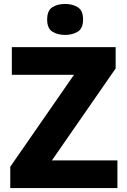

<svg xmlns="http://www.w3.org/2000/svg" viewBox="-20 -953 643 973"><path d="M575 0H32V-108L355 -574H40V-714H566V-606L243 -140H575ZM310 -933Q347 -933 374 -916.5Q401 -900 401 -854Q401 -809 374 -792.5Q347 -776 310 -776Q272 -776 245.5 -792.5Q219 -809 219 -854Q219 -900 245.5 -916.5Q272 -933 310 -933Z"/></svg>

Font: Noto Sans Thai Looped ExtraBold
Style: Regular
Weight: 800
Designer: Sasikarn Vongin, Ben Mitchell
Foundry: The Fontpad Ltd
Version: Version 1.001; ttfautohint (v1.8.4.7-5d5b)